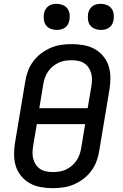

<svg xmlns="http://www.w3.org/2000/svg" viewBox="-20 -973 640 1001"><path d="M255 8Q223 8 192.5 2.5Q162 -3 136.5 -17Q111 -31 91.5 -54Q72 -77 63 -105Q54 -133 53.5 -164.5Q53 -196 58 -227L112 -550Q116 -577 126 -603.5Q136 -630 153.5 -653.5Q171 -677 195 -695Q219 -713 245 -724Q271 -735 299 -739Q327 -743 354 -743Q386 -743 416.5 -737.5Q447 -732 472.5 -718Q498 -704 517.5 -681Q537 -658 546 -630Q555 -602 555.5 -570.5Q556 -539 551 -508L497 -185Q493 -158 483 -131.5Q473 -105 455.5 -81.5Q438 -58 414 -40Q390 -22 364 -11Q338 0 310 4Q282 8 255 8ZM437 -409 456 -521Q459 -539 459.5 -556.5Q460 -574 455.5 -590.5Q451 -607 442 -620.5Q433 -634 419.5 -643Q406 -652 389 -655.5Q372 -659 354 -659Q337 -659 320 -656.5Q303 -654 286.5 -646.5Q270 -639 256 -627.5Q242 -616 231.5 -601Q221 -586 215 -569.5Q209 -553 206 -536L185 -409ZM255 -76Q272 -76 289 -78.5Q306 -81 322.5 -88.5Q339 -96 353 -107.5Q367 -119 377.5 -134Q388 -149 394 -165.5Q400 -182 403 -199L424 -326H172L153 -214Q150 -196 149.5 -178.5Q149 -161 153.5 -144.5Q158 -128 167 -114.5Q176 -101 189.5 -92Q203 -83 220 -79.5Q237 -76 255 -76ZM505 -817Q489 -817 474 -823Q459 -829 450 -841Q441 -853 439 -869Q437 -885 439 -901Q441 -913 447 -923.5Q453 -934 462.5 -941Q472 -948 483 -950.5Q494 -953 506 -953Q522 -953 537 -947Q552 -941 561 -929Q570 -917 572.5 -901Q575 -885 572 -869Q570 -857 564.5 -846.5Q559 -836 549 -829Q539 -822 528 -819.5Q517 -817 505 -817ZM275 -817Q259 -817 244 -823Q229 -829 220 -841Q211 -853 209 -869Q207 -885 209 -901Q211 -913 217 -923.5Q223 -934 232.5 -941Q242 -948 253 -950.5Q264 -953 276 -953Q292 -953 307 -947Q322 -941 331 -929Q340 -917 342.5 -901Q345 -885 342 -869Q340 -857 334.5 -846.5Q329 -836 319 -829Q309 -822 298 -819.5Q287 -817 275 -817Z"/></svg>

Font: Iosevka Medium Extended
Style: Italic
Weight: 500
Width: 7
Italic angle: -9°
Monospace: yes
Designer: Belleve Invis
Foundry: Belleve Invis
Version: Version 32.5.0; ttfautohint (v1.8.4)